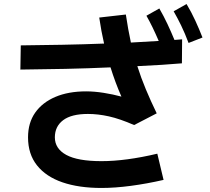

<svg xmlns="http://www.w3.org/2000/svg" viewBox="-20 -872 1040 952"><path d="M915 -659Q896 -709 878 -746Q860 -783 841 -816L905 -852Q929 -812 948.5 -769.5Q968 -727 984 -686ZM483 60Q371 60 289.5 32Q208 4 163.5 -52Q119 -108 119 -191Q119 -263 154.5 -313.5Q190 -364 254.5 -391.5Q319 -419 407 -419Q448 -419 495 -411.5Q542 -404 582 -393Q551 -464 528 -538Q419 -533 304 -530.5Q189 -528 81 -527L83 -647Q182 -648 288 -650Q394 -652 496 -656Q482 -717 472 -785L604 -800Q615 -726 629 -661Q704 -665 767 -669Q751 -706 736.5 -736Q722 -766 706 -794L770 -830Q792 -792 810.5 -752.5Q829 -713 845 -674Q865 -676 883 -677L882 -558Q792 -550 661 -544Q679 -487 703 -429.5Q727 -372 757 -310L645 -252Q574 -283 520 -295Q466 -307 416 -307Q334 -307 293 -276Q252 -245 252 -191Q252 -135 308.5 -104Q365 -73 483 -73Q604 -73 760 -110L791 20Q708 39 629 49.5Q550 60 483 60Z"/></svg>

Font: Murecho SemiBold
Style: Regular
Weight: 600
Designer: Neil Summerour
Foundry: Positype
Version: Version 1.010; ttfautohint (v1.8.3)